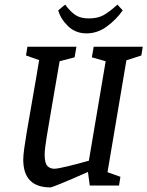

<svg xmlns="http://www.w3.org/2000/svg" viewBox="-20 -806 640 834"><path d="M529 -544 447 -58 503 -38 497 0H370L362 -59Q210 8 199 8Q81 8 81 -113Q81 -131 85.5 -163Q90 -195 97 -237Q104 -279 108 -300Q145 -512 150 -545L93 -565L99 -603H312L304 -557L239 -540L209 -366Q191 -262 182.5 -209.5Q174 -157 174 -135Q174 -98 185.5 -85.5Q197 -73 216 -73Q230 -73 275.5 -84Q321 -95 366 -108L439 -540L379 -557L387 -603H600L594 -565ZM233 -761 263 -786Q286 -755 308 -740.5Q330 -726 366 -726Q404 -726 429.5 -740Q455 -754 490 -786L513 -761Q487 -723 445.5 -692Q404 -661 356 -661Q308 -661 275.5 -692.5Q243 -724 233 -761Z"/></svg>

Font: Grenze
Style: Italic
Weight: 400
Italic angle: -10°
Designer: Renata Polastri
Foundry: Omnibus-Type
Version: Version 1.002; ttfautohint (v1.8)